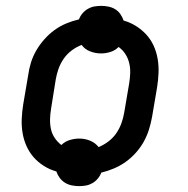

<svg xmlns="http://www.w3.org/2000/svg" viewBox="-20 -587 640 654"><path d="M249 47Q237 47 224.5 44.5Q212 42 201.5 35.5Q191 29 183.5 19Q176 9 172 -3Q150 -9 130 -21.5Q110 -34 95 -51Q80 -68 70.5 -89Q61 -110 57 -133.5Q53 -157 54 -181.5Q55 -206 59 -231L76 -331Q79 -353 85.5 -374Q92 -395 103.5 -415Q115 -435 131 -453Q147 -471 165.5 -484.5Q184 -498 205.5 -507Q227 -516 249 -521Q253 -532 261 -541.5Q269 -551 279.5 -557Q290 -563 301.5 -565Q313 -567 325 -567Q337 -567 349.5 -564.5Q362 -562 372.5 -555.5Q383 -549 390 -539Q397 -529 401 -517Q423 -511 443 -498.5Q463 -486 478.5 -469Q494 -452 503.5 -431Q513 -410 517 -386.5Q521 -363 520 -338.5Q519 -314 515 -289L498 -189Q494 -167 487.5 -146Q481 -125 470 -105Q459 -85 443 -67Q427 -49 408 -35.5Q389 -22 367.5 -13Q346 -4 325 1Q321 12 313 21.5Q305 31 294.5 37Q284 43 272.5 45Q261 47 249 47ZM316 -86Q333 -93 349 -105Q365 -117 376 -133Q387 -149 393.5 -167Q400 -185 403 -203L420 -303Q423 -321 423.5 -338.5Q424 -356 420 -372.5Q416 -389 407 -403Q398 -417 384 -427Q372 -415 356 -410Q340 -405 324 -405Q305 -405 287 -412Q269 -419 258 -434Q240 -427 224 -415Q208 -403 197 -387Q186 -371 179.5 -353Q173 -335 170 -317L154 -217Q151 -199 150.5 -181.5Q150 -164 153.5 -147.5Q157 -131 166.5 -117Q176 -103 189 -93Q201 -105 217.5 -110Q234 -115 250 -115Q269 -115 286.5 -108Q304 -101 316 -86Z"/></svg>

Font: Iosevka Custom Medium
Style: Italic
Weight: 500
Italic angle: -9°
Designer: Belleve Invis
Foundry: Belleve Invis
Version: Version 27.0.1